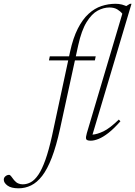

<svg xmlns="http://www.w3.org/2000/svg" viewBox="-201 -733 714 1014"><path d="M57.5 -414 62 -435.5H304.5L300 -414ZM116 -52.5Q96 39 72.5 99.8Q49 160.5 21.8 195.8Q-5.5 231 -36.8 246.2Q-68 261.5 -103 261.5Q-142 261.5 -161.5 247Q-181 232.5 -181 216Q-181 205 -172.2 197.8Q-163.5 190.5 -153 190.5Q-147.5 190.5 -142 198.2Q-136.5 206 -126.5 218.5Q-116.5 230.5 -105.2 235.5Q-94 240.5 -81 240.5Q-58.5 240.5 -37.8 229Q-17 217.5 2 189.2Q21 161 38.8 111.2Q56.5 61.5 73.5 -14.5L169 -459.5Q185 -533 210 -582Q235 -631 266.8 -660Q298.5 -689 334.8 -701Q371 -713 409 -713Q418 -713 426.5 -712Q435 -711 443.5 -708.8Q452 -706.5 460.8 -703Q469.5 -699.5 478.5 -693.5H453.5L485.5 -713H493.5L287.5 -22Q311.5 -23.5 345 -39.2Q378.5 -55 426.5 -101.5L435 -92.5Q400.5 -53.5 372 -31.2Q343.5 -9 320 0.5Q296.5 10 278.5 10Q257 10 254 1.2Q251 -7.5 257.5 -29.5L445 -660.5Q435.5 -673 418.8 -683.2Q402 -693.5 377 -693.5Q346 -693.5 314.8 -676.8Q283.5 -660 256.5 -616.5Q229.5 -573 212 -493.5Z"/></svg>

Font: Newsreader 24pt ExtraLight
Style: Italic
Weight: 250
Italic angle: -17°
Designer: Hugues Gentile
Foundry: Production Type
Version: Version 1.003